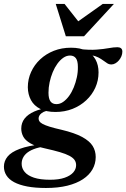

<svg xmlns="http://www.w3.org/2000/svg" viewBox="-90 -700 644 980"><path d="M478.5 -371Q467 -371 457.8 -376.8Q448.5 -382.5 437.5 -390.8Q426.5 -399 411.8 -406.8Q397 -414.5 375.2 -418.5Q353.5 -422.5 321.5 -420L317.5 -449.5Q368 -444 403.5 -446.8Q439 -449.5 464.5 -454.2Q490 -459 509.5 -459Q521 -459 527.8 -453.5Q534.5 -448 534.5 -436.5Q534.5 -424.5 529.8 -413Q525 -401.5 517 -392Q509 -382.5 499 -376.8Q489 -371 478.5 -371ZM198 -168.5Q216 -168.5 232.2 -179.8Q248.5 -191 262.5 -210.2Q276.5 -229.5 286.5 -254Q296.5 -278.5 302.2 -305.2Q308 -332 307.5 -358.5Q307.5 -389.5 297.2 -403Q287 -416.5 267.5 -416.5Q249.5 -416.5 233.2 -405.2Q217 -394 203 -374.8Q189 -355.5 179 -331.2Q169 -307 163.2 -280Q157.5 -253 157.5 -227Q157.5 -196 167.8 -182.2Q178 -168.5 198 -168.5ZM272.5 -456.5Q319.5 -456.5 350.8 -440.5Q382 -424.5 397.5 -396.2Q413 -368 413 -330.5Q413 -289 396.5 -252.5Q380 -216 350 -188Q320 -160 280 -144.2Q240 -128.5 193 -128.5Q146 -128.5 114.8 -144.5Q83.5 -160.5 68 -189.2Q52.5 -218 52 -254.5Q52 -296 68.8 -332.8Q85.5 -369.5 115.2 -397.2Q145 -425 185 -440.8Q225 -456.5 272.5 -456.5ZM144.5 259.5Q89.5 259.5 49 251.8Q8.5 244 -18 229.8Q-44.5 215.5 -57.2 195.2Q-70 175 -70 150.5Q-70 122 -51.2 99Q-32.5 76 10.8 59.8Q54 43.5 128 35.5L168 31L175.5 44Q138 46 109 53Q80 60 60.2 71.8Q40.5 83.5 30.5 99.8Q20.5 116 20.5 136Q20.5 159 35.8 177.5Q51 196 83.2 206.8Q115.5 217.5 165.5 217.5Q210.5 217.5 239.8 207.2Q269 197 283.8 180.2Q298.5 163.5 298.5 143Q298.5 128 290.5 116.5Q282.5 105 264.2 95.2Q246 85.5 215.5 76.5Q185 67.5 140 57.5Q91.5 47 65 31.5Q38.5 16 28.5 -3.2Q18.5 -22.5 18.5 -43.5Q18.5 -73 35.5 -94.8Q52.5 -116.5 84.8 -130.8Q117 -145 162 -150.5L175.5 -138Q139.5 -135.5 123.2 -123.2Q107 -111 107 -95Q107 -87.5 111.2 -80.8Q115.5 -74 128 -67.2Q140.5 -60.5 163.8 -53.2Q187 -46 224.5 -37.5Q291.5 -21.5 329.5 -0.8Q367.5 20 383 45Q398.5 70 398.5 101.5Q398.5 135.5 382 164.5Q365.5 193.5 333.2 214.8Q301 236 253.8 247.8Q206.5 259.5 144.5 259.5ZM491.5 -680 339 -515H246L194.5 -680H239.5L321 -576.5H288.5L434.5 -680Z"/></svg>

Font: Newsreader 16pt 16pt SemiBold
Style: Italic
Weight: 600
Italic angle: -17°
Version: Version 1.003